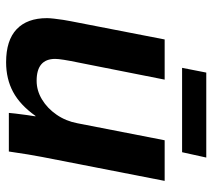

<svg xmlns="http://www.w3.org/2000/svg" viewBox="-54 -655 719 651"><g transform="rotate(90 305.5 -329.5)"><path d="M373 -90.3Q335.9 -38.1 291.7 -14.4Q247.6 9.3 190.9 9.3Q116.7 9.3 79.1 -26.4Q41.5 -62 41.5 -129.4Q41.5 -137.7 43.2 -153.1Q44.9 -168.5 47.4 -184.6Q49.8 -200.7 51.8 -209.5L113.8 -528.3H250L192.4 -237.8Q179.7 -176.8 179.7 -157.2Q179.7 -94.2 253.9 -94.2Q287.1 -94.2 317.1 -112.3Q347.2 -130.4 368.9 -161.9Q390.6 -193.4 397.9 -232.4L455.6 -528.3H593.3L512.2 -112.8Q508.3 -93.3 503.7 -65.2Q499 -37.1 493.7 0H362.8Q362.8 -2.9 365 -21.7Q367.2 -40.5 370.1 -61.3Q373 -82 374.5 -90.3ZM514.2 -669.4 496.1 -587.4H210L226.1 -669.4Z"/></g></svg>

Font: Arimo
Style: Italic
Weight: 400
Italic angle: -12°
Designer: Steve Matteson
Foundry: Monotype Imaging Inc.
Version: Version 1.33